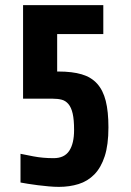

<svg xmlns="http://www.w3.org/2000/svg" viewBox="-20 -720 510 749"><path d="M203 -587V-441H208Q262 -441 299 -430Q336 -419 359 -393.5Q382 -368 392.5 -326.5Q403 -285 403 -223Q403 -155 388.5 -110.5Q374 -66 348 -39.5Q322 -13 286.5 -2Q251 9 210 9Q191 9 169.5 7Q148 5 127.5 2.5Q107 0 89 -3Q71 -6 60 -8V-120Q74 -117 110.5 -110Q147 -103 189 -103Q231 -103 250 -131.5Q269 -160 269 -213Q269 -253 263.5 -277Q258 -301 247 -314Q236 -327 221 -331Q206 -335 186 -335H70V-700H383V-587Z"/></svg>

Font: Share
Style: Bold
Weight: 700
Designer: Ralph du Carrois
Version: Version 1.002